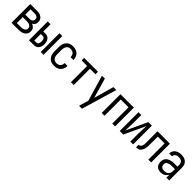

<svg xmlns="http://www.w3.org/2000/svg" viewBox="368 -2038 3764 3764"><g transform="rotate(45 2250.0 -156.5)"><path d="M64 0V-520H257Q278 -520 298.5 -517.5Q319 -515 338.5 -507.5Q358 -500 375 -487.5Q392 -475 404 -458Q416 -441 421 -420.5Q426 -400 426 -379Q426 -362 422.5 -345.5Q419 -329 410 -315Q401 -301 388 -290Q375 -279 360 -271Q380 -265 397.5 -253.5Q415 -242 428 -226.5Q441 -211 446.5 -191Q452 -171 452 -150Q452 -127 445.5 -104.5Q439 -82 424.5 -63.5Q410 -45 390.5 -32.5Q371 -20 349 -12.5Q327 -5 303.5 -2.5Q280 0 257 0ZM142 -304H257Q274 -304 290.5 -307.5Q307 -311 320.5 -320.5Q334 -330 341 -345.5Q348 -361 348 -377Q348 -394 341 -409.5Q334 -425 320.5 -434Q307 -443 290.5 -446.5Q274 -450 257 -450H142ZM142 -70H257Q271 -70 284 -71.5Q297 -73 310 -76.5Q323 -80 335 -86.5Q347 -93 356 -102.5Q365 -112 369.5 -125Q374 -138 374 -152Q374 -165 370 -178Q366 -191 356.5 -201Q347 -211 335 -217.5Q323 -224 310.5 -227.5Q298 -231 284.5 -232.5Q271 -234 257 -234H142Z M874 0V-520H952V0ZM548 0V-520H626V-321H680Q700 -321 719.5 -316.5Q739 -312 756 -301Q773 -290 785.5 -274Q798 -258 805.5 -239.5Q813 -221 815.5 -201Q818 -181 818 -161Q818 -140 815.5 -120Q813 -100 805.5 -81.5Q798 -63 785.5 -47Q773 -31 756 -20Q739 -9 719.5 -4.5Q700 0 680 0ZM626 -70H680Q695 -70 708.5 -78.5Q722 -87 729 -100.5Q736 -114 738 -129.5Q740 -145 740 -161Q740 -176 738 -191.5Q736 -207 729 -220.5Q722 -234 708.5 -242.5Q695 -251 680 -251H626Z M1247 8Q1221 8 1194 2.5Q1167 -3 1144 -16.5Q1121 -30 1103.5 -50.5Q1086 -71 1075 -95.5Q1064 -120 1060 -146.5Q1056 -173 1056 -200V-320Q1056 -347 1060 -373.5Q1064 -400 1075 -424.5Q1086 -449 1103.5 -469.5Q1121 -490 1144 -503.5Q1167 -517 1194 -522.5Q1221 -528 1247 -528Q1272 -528 1297 -523.5Q1322 -519 1344.5 -508Q1367 -497 1385 -479.5Q1403 -462 1415 -440Q1427 -418 1432.5 -393.5Q1438 -369 1438 -344V-342H1360V-343Q1360 -366 1353 -388Q1346 -410 1330 -426.5Q1314 -443 1292 -450.5Q1270 -458 1247 -458Q1230 -458 1213.5 -454Q1197 -450 1183 -440Q1169 -430 1159.5 -416Q1150 -402 1144 -386.5Q1138 -371 1136 -354Q1134 -337 1134 -320V-200Q1134 -183 1136 -166Q1138 -149 1144 -133.5Q1150 -118 1159.5 -104Q1169 -90 1183 -80Q1197 -70 1213.5 -66Q1230 -62 1247 -62Q1270 -62 1292 -69.5Q1314 -77 1330 -93.5Q1346 -110 1353 -132Q1360 -154 1360 -177V-178H1438V-176Q1438 -151 1432.5 -126.5Q1427 -102 1415 -80Q1403 -58 1385 -40.5Q1367 -23 1344.5 -12Q1322 -1 1297 3.5Q1272 8 1247 8Z M1711 0V-450H1558V-520H1942V-450H1789V0Z M2151 215Q2160 185 2169 154.5Q2178 124 2187 94L2210 15L2051 -520H2132L2251 -105L2368 -520H2449L2232 215Z M2564 0V-520H2936V0H2858V-450H2642V0Z M3064 0V-520H3142V-312Q3142 -254 3138.5 -197Q3135 -140 3133 -82L3338 -520H3436V0H3358V-208Q3358 -266 3361.5 -323Q3365 -380 3367 -438L3162 0Z M3516 0V-70Q3527 -70 3538 -73.5Q3549 -77 3557.5 -84.5Q3566 -92 3572 -101.5Q3578 -111 3581.5 -121.5Q3585 -132 3587.5 -143Q3590 -154 3591 -165Q3592 -176 3592 -187Q3592 -198 3592 -209V-520H3936V0H3858V-450H3670V-256Q3670 -235 3669.5 -213.5Q3669 -192 3667.5 -170.5Q3666 -149 3662 -127.5Q3658 -106 3650 -86Q3642 -66 3629 -48.5Q3616 -31 3598.5 -19Q3581 -7 3559.5 -3.5Q3538 0 3516 0Z M4202 8Q4172 8 4143 -1Q4114 -10 4093.5 -32Q4073 -54 4064.5 -83Q4056 -112 4056 -141Q4056 -167 4062.5 -192Q4069 -217 4084.5 -237Q4100 -257 4122 -270.5Q4144 -284 4168.5 -292Q4193 -300 4218 -303Q4243 -306 4269 -306H4358V-355Q4358 -376 4351 -397Q4344 -418 4328 -432Q4312 -446 4291 -452Q4270 -458 4249 -458Q4229 -458 4209.5 -454Q4190 -450 4174 -439Q4158 -428 4149 -410Q4140 -392 4140 -373H4062Q4062 -396 4068.5 -418Q4075 -440 4088 -459Q4101 -478 4119.5 -491.5Q4138 -505 4159 -513.5Q4180 -522 4203 -525Q4226 -528 4249 -528Q4273 -528 4297 -524.5Q4321 -521 4343 -511Q4365 -501 4383.5 -485Q4402 -469 4414 -448Q4426 -427 4431 -403Q4436 -379 4436 -355V0H4358V-86Q4349 -64 4332.5 -45.5Q4316 -27 4295 -14.5Q4274 -2 4250 3Q4226 8 4202 8ZM4232 -62Q4256 -62 4280.5 -68.5Q4305 -75 4323 -91.5Q4341 -108 4349.5 -131.5Q4358 -155 4358 -180V-236H4269Q4254 -236 4238.5 -234.5Q4223 -233 4208.5 -229.5Q4194 -226 4180 -219.5Q4166 -213 4155 -203Q4144 -193 4139 -178.5Q4134 -164 4134 -149Q4134 -131 4141 -113Q4148 -95 4162 -83Q4176 -71 4194.5 -66.5Q4213 -62 4232 -62Z"/></g></svg>

Font: Iosevka www.saffi
Style: Regular
Weight: 400
Monospace: yes
Designer: Belleve Invis
Foundry: Belleve Invis
Version: Version 22.0.2; ttfautohint (v1.8.3)